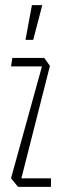

<svg xmlns="http://www.w3.org/2000/svg" viewBox="-20 -726 241 746"><path d="M23 -468V-469L28 -501H152L174 -470L63 -33H178V0H50L23 -33V-34L143 -468ZM79 -571 104 -706H144V-705L109 -571Z"/></svg>

Font: Foldit Thin ExtraLight
Style: Regular
Weight: 250
Version: Version 1.003